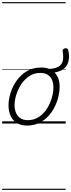

<svg xmlns="http://www.w3.org/2000/svg" viewBox="-20 -1145 660 1780"><path d="M231 19Q175 19 136.5 -4.5Q98 -28 78.5 -70.5Q59 -113 59 -168Q59 -223 78 -284Q97 -345 135 -398.5Q173 -452 229.5 -485.5Q286 -519 362 -519Q383 -519 401.5 -516Q420 -513 436 -506Q495 -509 525 -528.5Q555 -548 562.5 -583.5Q570 -619 561 -670Q559 -681 565.5 -688Q572 -695 582.5 -697Q593 -699 602 -695Q611 -691 613 -680Q625 -626 616 -582.5Q607 -539 575 -510.5Q543 -482 485 -473Q509 -450 521 -416Q533 -382 533 -339Q533 -298 521.5 -249.5Q510 -201 486.5 -153.5Q463 -106 426.5 -67Q390 -28 341.5 -4.5Q293 19 231 19ZM237 -31Q296 -31 341 -61Q386 -91 415.5 -138Q445 -185 460 -237Q475 -289 475 -334Q475 -376 461.5 -406Q448 -436 421 -452.5Q394 -469 355 -469Q297 -469 252.5 -440Q208 -411 177.5 -364.5Q147 -318 131 -266.5Q115 -215 115 -171Q115 -128 129.5 -96.5Q144 -65 171 -48Q198 -31 237 -31ZM0 605H589V615H0ZM0 -20H589V0H0ZM0 -505H589V-500H0ZM0 -1125H589V-1115H0Z"/></svg>

Font: Playwrite CU Guides
Style: Regular
Weight: 400
Designer: Veronika Burian, José Scaglione
Foundry: TypeTogether
Version: Version 1.003